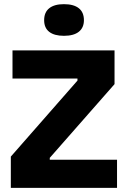

<svg xmlns="http://www.w3.org/2000/svg" viewBox="-20 -902 613 922"><path d="M32 0V-150L352 -515V-525H40V-660H530V-498L219 -144V-135H542V0ZM287 -730Q241 -730 216.5 -749Q192 -768 192 -805Q192 -843 216.5 -862.5Q241 -882 287 -882Q334 -882 358.5 -862.5Q383 -843 383 -805Q383 -769 358.5 -749.5Q334 -730 287 -730Z"/></svg>

Font: Bricolage Grotesque 24pt ExtraBold
Style: Regular
Weight: 800
Designer: Mathieu Triay
Foundry: Atelier Triay
Version: Version 1.001;gftools[0.9.33.dev8+g029e19f]